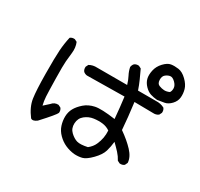

<svg xmlns="http://www.w3.org/2000/svg" viewBox="-172 -1059 1345 1289"><g transform="rotate(30 500.0 -414.0)"><path d="M543.9 9.8Q506.8 5.9 473.6 -8.8Q440.4 -23.4 413.1 -50.8Q385.7 -78.1 375 -111.8Q364.3 -145.5 365.2 -179.7Q366.2 -213.9 381.8 -242.2Q397.5 -270.5 428.7 -297.9Q460 -325.2 505.9 -335Q551.8 -344.7 661.1 -329.1Q653.3 -418.9 643.6 -493.2L354.5 -489.3Q338.9 -491.2 327.1 -501Q315.4 -514.6 317.4 -536.1L327.1 -555.7Q354.5 -571.3 387.7 -569.3H620.1Q610.4 -602.5 596.7 -628.4Q583 -654.3 577.1 -683.6Q579.1 -699.2 588.9 -710.9Q602.5 -722.7 624 -720.7L643.6 -710.9Q659.2 -677.7 674.8 -643.1Q690.4 -608.4 702.1 -573.2H839.8Q877 -575.2 906.2 -559.6Q918 -545.9 916 -524.4L906.2 -504.9Q888.7 -491.2 863.3 -493.2L719.7 -495.1Q727.5 -436.5 732.4 -387.7Q737.3 -338.9 741.2 -290Q802.7 -247.1 842.8 -204.1Q882.8 -161.1 884.8 -118.2L875 -97.7Q861.3 -85.9 839.8 -87.9L820.3 -97.7Q806.6 -124 785.2 -147.5Q763.7 -170.9 737.3 -196.3Q733.4 -157.2 722.7 -120.6Q711.9 -84 671.9 -43Q631.8 -2 603.5 4.9Q575.2 11.7 543.9 9.8ZM173.8 -52.7Q127 -114.3 118.2 -173.8Q109.4 -233.4 108.4 -361.3Q107.4 -489.3 111.3 -543.9Q115.2 -598.6 127 -650.4Q140.6 -662.1 162.1 -660.2L181.6 -650.4Q197.3 -613.3 191.4 -567.4Q187.5 -534.2 184.6 -501Q181.6 -467.8 183.6 -365.2Q185.5 -262.7 187.5 -229.5Q189.5 -196.3 197.3 -165L236.3 -200.2Q256.8 -225.6 288.1 -223.6L307.6 -213.9Q319.3 -200.2 317.4 -178.7Q311.5 -161.1 220.7 -62.5Q191.4 -40 173.8 -52.7ZM600.6 -76.2Q629.9 -99.6 642.6 -128.4Q655.3 -157.2 660.2 -184.6Q665 -211.9 663.1 -241.2Q637.7 -258.8 606.4 -262.7Q575.2 -266.6 539.1 -261.7Q502.9 -256.8 473.6 -233.4Q444.3 -210 442.4 -169.9Q440.4 -129.9 466.8 -105Q493.2 -80.1 519.5 -72.3Q545.9 -64.5 600.6 -76.2ZM843.8 -583Q816.4 -585 792 -592.8Q767.6 -600.6 745.6 -623.5Q723.6 -646.5 716.8 -672.9Q710 -699.2 717.8 -736.3Q725.6 -773.4 753.4 -802.7Q781.2 -832 806.6 -835.9Q832 -839.8 863.8 -835.4Q895.5 -831.1 927.2 -800.3Q959 -769.5 967.8 -738.3Q976.6 -707 973.6 -676.8Q970.7 -646.5 947.3 -621.6Q923.8 -596.7 897.5 -591.8Q871.1 -586.9 843.8 -583ZM892.6 -671.9Q902.3 -685.5 901.4 -706.5Q900.4 -727.5 879.9 -747.6Q859.4 -767.6 842.3 -765.6Q825.2 -763.7 808.1 -750.5Q791 -737.3 792 -708.5Q793 -679.7 813 -671.9Q833 -664.1 852.1 -663.1Q871.1 -662.1 892.6 -671.9Z"/></g></svg>

Font: JasonHandwriting2
Style: Regular
Weight: 400
Version: Version 1.05.10